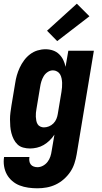

<svg xmlns="http://www.w3.org/2000/svg" viewBox="-33 -794 553 1037"><path d="M169 223Q144 223 119.5 219.5Q95 216 73 207.5Q51 199 33 183.5Q15 168 4 148Q-7 128 -11 103.5Q-15 79 -11 54H126Q124 65 125.5 75.5Q127 86 133 94Q139 102 149 105.5Q159 109 169 109Q185 109 199.5 101Q214 93 224 80Q234 67 239 51.5Q244 36 246 21L261 -67Q250 -50 235 -35.5Q220 -21 203 -11Q186 -1 166.5 3.5Q147 8 129 8Q110 8 92 3Q74 -2 61.5 -14Q49 -26 41 -42Q33 -58 28.5 -75.5Q24 -93 22.5 -111.5Q21 -130 21 -149Q21 -168 23.5 -187Q26 -206 29 -225L49 -345Q52 -366 58 -387Q64 -408 73.5 -428.5Q83 -449 97 -468Q111 -487 129.5 -501Q148 -515 169.5 -521.5Q191 -528 213 -528Q234 -528 253 -521.5Q272 -515 286 -501.5Q300 -488 308.5 -470.5Q317 -453 321 -433L336 -520H474L381 40Q377 64 369 88.5Q361 113 346.5 134.5Q332 156 311.5 174Q291 192 267.5 203Q244 214 219 218.5Q194 223 169 223ZM204 -106Q218 -106 231.5 -111.5Q245 -117 255.5 -127.5Q266 -138 271.5 -151.5Q277 -165 279 -178L299 -298Q301 -311 302 -323Q303 -335 302.5 -347Q302 -359 299.5 -371Q297 -383 291.5 -392.5Q286 -402 275.5 -408Q265 -414 253 -414Q238 -414 224.5 -405Q211 -396 203 -382.5Q195 -369 190.5 -354.5Q186 -340 184 -326L164 -206Q162 -195 161 -184.5Q160 -174 160.5 -163.5Q161 -153 163 -142.5Q165 -132 170 -123.5Q175 -115 184.5 -110.5Q194 -106 204 -106ZM276 -572 221 -628 382 -774 450 -706Z"/></svg>

Font: Iosevka SS04 Heavy Oblique
Style: Regular
Weight: 900
Italic angle: -9°
Monospace: yes
Designer: Belleve Invis
Foundry: Belleve Invis
Version: Version 19.0.0; ttfautohint (v1.8.4)